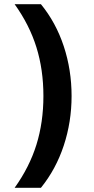

<svg xmlns="http://www.w3.org/2000/svg" viewBox="-20 -790 450 920"><path d="M176 110H50Q121 11 154.5 -96.5Q188 -204 188 -330Q188 -456 154.5 -563.5Q121 -671 50 -770H176Q248 -682 285.5 -568.5Q323 -455 323 -330Q323 -206 285.5 -92.5Q248 21 176 110Z"/></svg>

Font: M PLUS 2 Thin
Style: Bold
Weight: 700
Version: Version 1.001